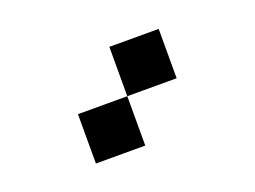

<svg xmlns="http://www.w3.org/2000/svg" viewBox="-53 -979 607 457"><g transform="rotate(-20 250.0 -750.0)"><path d="M250 -875H375V-750H250ZM250 -750V-625H125V-750Z"/></g></svg>

Font: Dogica Pixel
Style: Regular
Weight: 400
Designer: Roberto Mocci
Version: Version 001.000